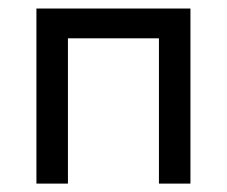

<svg xmlns="http://www.w3.org/2000/svg" viewBox="-20 -437 540 457"><path d="M66.7 0H141.7V-345.8H358.3V0H433.3V-416.7H66.7Z"/></svg>

Font: Afacad
Style: Regular
Weight: 400
Designer: Kristian Moeller
Foundry: Dicotype
Version: Version 1.000